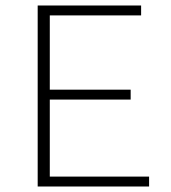

<svg xmlns="http://www.w3.org/2000/svg" viewBox="-20 -678 620 698"><path d="M522 -36V0H117V-658H493V-622H161V-352H455V-316H161V-36Z"/></svg>

Font: Ysabeau Infant Light
Style: Regular
Weight: 300
Designer: Christian Thalmann (Catharsis Fonts)
Version: Version 0.003